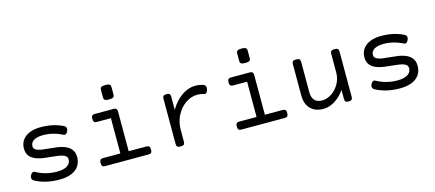

<svg xmlns="http://www.w3.org/2000/svg" viewBox="-51 -1145 3699 1633"><g transform="rotate(-15 1799.0 -328.0)"><path d="M106 -38.1Q86.9 -48.8 86.9 -65.9Q86.9 -75.2 92.8 -87.4Q104.5 -110.4 119.1 -110.4Q126.5 -110.4 134.3 -106Q174.3 -83.5 220.2 -71.8Q266.1 -60.1 314.5 -60.1Q374.5 -60.1 405.5 -80.3Q436.5 -100.6 436.5 -135.3Q436.5 -151.9 426.5 -162.4Q416.5 -172.9 397 -179.2Q380.4 -184.6 357.9 -187.7Q335.4 -190.9 300.3 -194.3Q252.4 -198.7 222.2 -203.6Q191.9 -208.5 166 -218.8Q131.3 -232.4 112.1 -257.3Q92.8 -282.2 92.8 -322.3Q92.8 -367.2 116.5 -398.7Q140.1 -430.2 181.4 -446Q222.7 -461.9 275.4 -461.9Q387.2 -461.9 471.7 -419.4Q491.2 -409.7 491.2 -391.6Q491.2 -381.8 486.3 -370.6Q475.1 -346.2 460 -346.2Q455.1 -346.2 445.3 -350.6Q365.7 -391.1 278.3 -391.1Q226.6 -391.1 197.3 -373.5Q168 -356 168 -322.3Q168 -307.1 177.7 -297.6Q187.5 -288.1 205.6 -282.2Q221.7 -276.9 241.7 -274.2Q261.7 -271.5 298.3 -268.1Q343.8 -264.2 374.5 -259.5Q405.3 -254.9 431.6 -245.1Q469.2 -231 490.5 -204.8Q511.7 -178.7 511.7 -135.3Q511.7 -91.3 489.7 -58.3Q467.8 -25.4 424.6 -7.3Q381.3 10.7 319.3 10.7Q195.3 10.7 106 -38.1Z M947.8 -633.8V-570.3Q947.8 -552.7 938 -545.7Q928.2 -538.6 901.4 -538.6Q874.5 -538.6 864.7 -545.7Q855 -552.7 855 -570.3V-633.8Q855 -651.4 864.7 -658.4Q874.5 -665.5 901.4 -665.5Q928.2 -665.5 938 -658.4Q947.8 -651.4 947.8 -633.8ZM947.8 -418V-70.3H1104.5Q1121.1 -70.3 1128.2 -62.3Q1135.3 -54.2 1135.3 -35.2Q1135.3 -16.1 1128.2 -8.1Q1121.1 0 1104.5 0H721.7Q705.1 0 698 -8.1Q690.9 -16.1 690.9 -35.2Q690.9 -54.2 698 -62.3Q705.1 -70.3 721.7 -70.3H874.5V-380.9H751Q734.4 -380.9 727.3 -388.9Q720.2 -397 720.2 -416Q720.2 -435.1 727.3 -443.1Q734.4 -451.2 751 -451.2H917Q933.6 -451.2 940.7 -443.6Q947.8 -436 947.8 -418Z M1705.1 -451.7Q1729 -443.8 1729 -420.4Q1729 -412.6 1727.1 -405.3Q1722.7 -389.2 1716.6 -381.1Q1710.4 -373 1701.2 -373Q1695.8 -373 1690.4 -375Q1663.1 -383.8 1636.7 -383.8Q1580.6 -383.8 1531.2 -349.6Q1481.9 -315.4 1452.1 -257.6Q1422.4 -199.7 1422.4 -131.8V-26.9Q1422.4 -9.8 1414.3 -2.4Q1406.2 4.9 1386.2 4.9H1385.3Q1365.2 4.9 1357.2 -2.4Q1349.1 -9.8 1349.1 -26.9V-424.3Q1349.1 -441.4 1356.4 -448.7Q1363.8 -456.1 1382.8 -456.1H1383.8Q1402.8 -456.1 1410.2 -448.7Q1417.5 -441.4 1417.5 -424.3V-309.6Q1460 -381.3 1518.1 -421.6Q1576.2 -461.9 1641.1 -461.9Q1672.9 -461.9 1705.1 -451.7Z M2147 -633.8V-570.3Q2147 -552.7 2137.2 -545.7Q2127.4 -538.6 2100.6 -538.6Q2073.7 -538.6 2064 -545.7Q2054.2 -552.7 2054.2 -570.3V-633.8Q2054.2 -651.4 2064 -658.4Q2073.7 -665.5 2100.6 -665.5Q2127.4 -665.5 2137.2 -658.4Q2147 -651.4 2147 -633.8ZM2147 -418V-70.3H2303.7Q2320.3 -70.3 2327.4 -62.3Q2334.5 -54.2 2334.5 -35.2Q2334.5 -16.1 2327.4 -8.1Q2320.3 0 2303.7 0H1920.9Q1904.3 0 1897.2 -8.1Q1890.1 -16.1 1890.1 -35.2Q1890.1 -54.2 1897.2 -62.3Q1904.3 -70.3 1920.9 -70.3H2073.7V-380.9H1950.2Q1933.6 -380.9 1926.5 -388.9Q1919.4 -397 1919.4 -416Q1919.4 -435.1 1926.5 -443.1Q1933.6 -451.2 1950.2 -451.2H2116.2Q2132.8 -451.2 2139.9 -443.6Q2147 -436 2147 -418Z M2899.4 -424.3V-26.9Q2899.4 -9.8 2892.1 -2.4Q2884.8 4.9 2865.7 4.9H2864.7Q2845.7 4.9 2838.4 -2.4Q2831.1 -9.8 2831.1 -26.9V-106.4Q2797.9 -55.2 2746.6 -22.2Q2695.3 10.7 2643.1 10.7Q2569.3 10.7 2528.8 -31.7Q2488.3 -74.2 2488.3 -148.4V-424.3Q2488.3 -441.4 2496.3 -448.7Q2504.4 -456.1 2524.4 -456.1H2525.4Q2545.4 -456.1 2553.5 -448.7Q2561.5 -441.4 2561.5 -424.3V-155.8Q2561.5 -111.8 2583.3 -86.7Q2605 -61.5 2650.4 -61.5Q2692.4 -61.5 2733.2 -88.1Q2773.9 -114.7 2800 -160.4Q2826.2 -206.1 2826.2 -259.8V-424.3Q2826.2 -441.4 2834.2 -448.7Q2842.3 -456.1 2862.3 -456.1H2863.3Q2883.3 -456.1 2891.4 -448.7Q2899.4 -441.4 2899.4 -424.3Z M3104 -38.1Q3085 -48.8 3085 -65.9Q3085 -75.2 3090.8 -87.4Q3102.5 -110.4 3117.2 -110.4Q3124.5 -110.4 3132.3 -106Q3172.4 -83.5 3218.3 -71.8Q3264.2 -60.1 3312.5 -60.1Q3372.6 -60.1 3403.6 -80.3Q3434.6 -100.6 3434.6 -135.3Q3434.6 -151.9 3424.6 -162.4Q3414.6 -172.9 3395 -179.2Q3378.4 -184.6 3356 -187.7Q3333.5 -190.9 3298.3 -194.3Q3250.5 -198.7 3220.2 -203.6Q3189.9 -208.5 3164.1 -218.8Q3129.4 -232.4 3110.1 -257.3Q3090.8 -282.2 3090.8 -322.3Q3090.8 -367.2 3114.5 -398.7Q3138.2 -430.2 3179.4 -446Q3220.7 -461.9 3273.4 -461.9Q3385.3 -461.9 3469.7 -419.4Q3489.3 -409.7 3489.3 -391.6Q3489.3 -381.8 3484.4 -370.6Q3473.1 -346.2 3458 -346.2Q3453.1 -346.2 3443.4 -350.6Q3363.8 -391.1 3276.4 -391.1Q3224.6 -391.1 3195.3 -373.5Q3166 -356 3166 -322.3Q3166 -307.1 3175.8 -297.6Q3185.5 -288.1 3203.6 -282.2Q3219.7 -276.9 3239.7 -274.2Q3259.8 -271.5 3296.4 -268.1Q3341.8 -264.2 3372.6 -259.5Q3403.3 -254.9 3429.7 -245.1Q3467.3 -231 3488.5 -204.8Q3509.8 -178.7 3509.8 -135.3Q3509.8 -91.3 3487.8 -58.3Q3465.8 -25.4 3422.6 -7.3Q3379.4 10.7 3317.4 10.7Q3193.4 10.7 3104 -38.1Z"/></g></svg>

Font: Courier Prime Sans
Style: Regular
Weight: 400
Designer: Alan Dague-Greene
Foundry: Quote-Unquote Apps
Version: Version 3.020